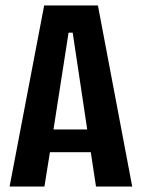

<svg xmlns="http://www.w3.org/2000/svg" viewBox="-20 -680 517 700"><path d="M15 0 141 -660H337L462 0H330L311 -125H162L142 0ZM230 -561 175 -208H298L245 -561Z"/></svg>

Font: Bricolage Grotesque 12pt Condensed SemiBold
Style: Regular
Weight: 600
Width: 3
Designer: Mathieu Triay
Foundry: Atelier Triay
Version: Version 1.001; ttfautohint (v1.8.4.7-5d5b);gftools[0.9.33.de